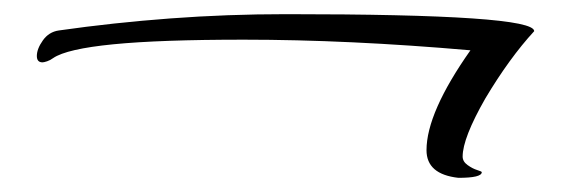

<svg xmlns="http://www.w3.org/2000/svg" viewBox="-20 -351 804 271"><path d="M627 -100Q582 -105 582 -139Q582 -192 644 -280Q472 -295 324 -295Q206 -295 140 -288.5Q74 -282 55 -269Q51 -266 46.5 -264.5Q42 -263 40 -263Q32 -263 32 -272Q32 -282 40.5 -294Q49 -306 63 -308Q140 -319 220.5 -325Q301 -331 384 -331Q734 -331 734 -307Q699 -269 665 -212Q633 -156 633 -130Q633 -123 640 -118Q647 -113 653.5 -111Q660 -109 660 -108Q660 -100 627 -100Z"/></svg>

Font: Qwigley
Style: Regular
Weight: 400
Designer: Robert E. Leuschke
Foundry: Robert E. Leuschke
Version: Version 1.010; ttfautohint (v1.8.3)